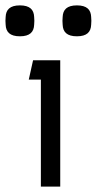

<svg xmlns="http://www.w3.org/2000/svg" viewBox="-70 -694 360 714"><path d="M154 -470H53L37 -398H82V0H154ZM-49 -602C-48 -575 -33 -559 4 -559C41 -559 56 -575 57 -602C58 -613 58 -620 57 -631C56 -658 41 -674 4 -674C-33 -674 -48 -658 -49 -631C-50 -620 -50 -613 -49 -602ZM163 -602C164 -575 179 -559 216 -559C253 -559 268 -575 269 -602C270 -613 270 -620 269 -631C268 -658 253 -674 216 -674C179 -674 164 -658 163 -631C162 -620 162 -613 163 -602Z"/></svg>

Font: Kreadon Medium
Style: Regular
Weight: 500
Designer: kohakuno
Foundry: StudioGnu
Version: Version 1.000;Glyphs 3.1.2 (3151)